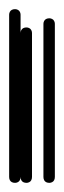

<svg xmlns="http://www.w3.org/2000/svg" viewBox="-20 -400 140 420"><path d="M0 -13H25V-368H0ZM13 -25Q9 -25 6 -23.5Q3 -22 1.5 -19Q0 -16 0 -13Q0 -9 1.5 -6Q3 -3 6 -1.5Q9 0 13 0Q16 0 19 -1.5Q22 -3 23.5 -6Q25 -9 25 -13Q25 -16 23.5 -19Q22 -22 19 -23.5Q16 -25 13 -25ZM13 -380Q9 -380 6 -378.5Q3 -377 1.5 -374Q0 -371 0 -368Q0 -364 1.5 -361Q3 -358 6 -356.5Q9 -355 13 -355Q16 -355 19 -356.5Q22 -358 23.5 -361Q25 -364 25 -368Q25 -371 23.5 -374Q22 -377 19 -378.5Q16 -380 13 -380Z M25 -13H50V-328H25ZM38 -25Q34 -25 31 -23.5Q28 -22 26.5 -19Q25 -16 25 -13Q25 -9 26.5 -6Q28 -3 31 -1.5Q34 0 38 0Q41 0 44 -1.5Q47 -3 48.5 -6Q50 -9 50 -13Q50 -16 48.5 -19Q47 -22 44 -23.5Q41 -25 38 -25ZM38 -340Q34 -340 31 -338.5Q28 -337 26.5 -334Q25 -331 25 -328Q25 -324 26.5 -321Q28 -318 31 -316.5Q34 -315 38 -315Q41 -315 44 -316.5Q47 -318 48.5 -321Q50 -324 50 -328Q50 -331 48.5 -334Q47 -337 44 -338.5Q41 -340 38 -340Z M50 0Q50 0 50 0Q50 0 50 0Q50 0 50 0Q50 0 50 0H75Q75 0 75 0Q75 0 75 0Q75 0 75 0Q75 0 75 0Z M75 -13H100V-348H75ZM88 -25Q84 -25 81 -23.5Q78 -22 76.5 -19Q75 -16 75 -13Q75 -9 76.5 -6Q78 -3 81 -1.5Q84 0 88 0Q91 0 94 -1.5Q97 -3 98.5 -6Q100 -9 100 -13Q100 -16 98.5 -19Q97 -22 94 -23.5Q91 -25 88 -25ZM88 -360Q84 -360 81 -358.5Q78 -357 76.5 -354Q75 -351 75 -348Q75 -344 76.5 -341Q78 -338 81 -336.5Q84 -335 88 -335Q91 -335 94 -336.5Q97 -338 98.5 -341Q100 -344 100 -348Q100 -351 98.5 -354Q97 -357 94 -358.5Q91 -360 88 -360Z"/></svg>

Font: Wavefont Thin
Style: Regular
Weight: 100
Monospace: yes
Version: Version 3.005;gftools[0.9.33]